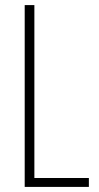

<svg xmlns="http://www.w3.org/2000/svg" viewBox="-20 -734 387 754"><path d="M77 0V-714H115V-35H329V0Z"/></svg>

Font: Noto Sans Malayalam ExtraCondensed ExtraLight
Style: Regular
Weight: 200
Width: 2
Designer: Jelle Bosma - Monotype Design Team
Foundry: Monotype Imaging Inc.
Version: Version 2.104; ttfautohint (v1.8.4.7-5d5b)